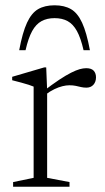

<svg xmlns="http://www.w3.org/2000/svg" viewBox="-20 -705 396 725"><path d="M305.5 -447.5Q325 -447.5 333.8 -438Q342.5 -428.5 342.5 -413Q342.5 -396 332.8 -385Q323 -374 306 -374Q296 -374 286.2 -376.2Q276.5 -378.5 266 -380.8Q255.5 -383 242 -383Q230 -383 215.8 -379.5Q201.5 -376 185.2 -368.2Q169 -360.5 151 -347L141.5 -359Q177.5 -386.5 203.5 -403.8Q229.5 -421 248.5 -430.5Q267.5 -440 281 -443.8Q294.5 -447.5 305.5 -447.5ZM158 -364V-33.5L242.5 -17.5V0H29.5V-17.5L107 -33.5V-378Q100.5 -381 88.5 -384.8Q76.5 -388.5 60.5 -393Q44.5 -397.5 26 -402V-415L147 -450.5H154.5ZM186 -636.5Q157.5 -636.5 136.8 -625.2Q116 -614 101.5 -587.8Q87 -561.5 76.5 -515.5H52.5Q65 -582.5 82 -619.2Q99 -656 124 -670.5Q149 -685 186 -685Q223 -685 248 -670.5Q273 -656 290 -619.2Q307 -582.5 319.5 -515.5H295.5Q285 -561.5 270.5 -587.8Q256 -614 235.5 -625.2Q215 -636.5 186 -636.5Z"/></svg>

Font: Newsreader 16pt 16pt Light
Style: Regular
Weight: 300
Version: Version 1.003